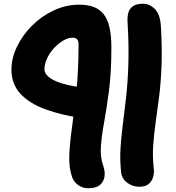

<svg xmlns="http://www.w3.org/2000/svg" viewBox="-20 -739 938 1024"><path d="M450 265Q422 265 398.5 249Q375 233 365 207Q347 156 349.5 90.5Q352 25 364 -60Q376 -145 387.5 -254Q399 -363 399 -502Q399 -512 397 -519Q395 -526 391 -530Q387 -534 380.5 -536Q374 -538 366 -538Q344 -538 318 -523Q292 -508 269 -483.5Q246 -459 231.5 -428.5Q217 -398 217 -368Q217 -349 238.5 -329.5Q260 -310 312.5 -293.5Q365 -277 459 -268Q483 -266 500.5 -251.5Q518 -237 526.5 -215.5Q535 -194 531 -172Q524 -137 495.5 -119.5Q467 -102 431 -107Q310 -124 222.5 -156Q135 -188 88 -240Q41 -292 41 -368Q41 -428 70 -489Q99 -550 149.5 -601Q200 -652 265.5 -683Q331 -714 403 -714Q446 -714 478 -702.5Q510 -691 531.5 -665Q553 -639 563.5 -594.5Q574 -550 574 -484Q574 -356 561.5 -258.5Q549 -161 535.5 -87.5Q522 -14 518 43Q514 100 531 147Q541 174 537.5 201.5Q534 229 513.5 247Q493 265 450 265ZM723 257Q688 257 659 236Q630 215 626 180Q619 116 622.5 55.5Q626 -5 634.5 -70.5Q643 -136 652 -215Q661 -294 664.5 -394.5Q668 -495 660 -626Q659 -650 664.5 -671Q670 -692 688.5 -705.5Q707 -719 743 -719Q778 -719 806 -691Q834 -663 838 -600Q845 -482 841.5 -389.5Q838 -297 828.5 -223Q819 -149 810 -85.5Q801 -22 797 37Q793 96 800 160Q803 183 796.5 205.5Q790 228 772.5 242.5Q755 257 723 257Z"/></svg>

Font: Shantell Sans ExtraBold
Style: Regular
Weight: 800
Designer: Stephen Nixon, Anya Danilova, Shantell Martin
Foundry: Arrow Type
Version: Version 1.011;[c5ecc13dd]